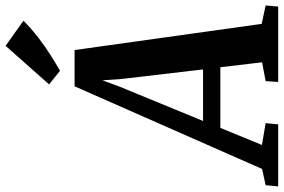

<svg xmlns="http://www.w3.org/2000/svg" viewBox="-262 -852 1040 704"><g transform="rotate(-90 258.0 -500.0)"><path d="M-73.5 0 -69 -46 -9.5 -59 293.5 -746.5H426.5L522.5 -60.5L590 -46L586 0H309.5L312.5 -46L381.5 -59L363.5 -212H141L78.5 -59.5L158.5 -46L154 0ZM166.5 -275.5H355.5L320.5 -573.5L315.5 -644.5L293.5 -584.5ZM350.5 -800 300.5 -840 442 -999.5 534 -934Q504.5 -904.5 472 -879.5Q439.5 -854.5 408.2 -834.8Q377 -815 350.5 -800Z"/></g></svg>

Font: Merriweather 24pt SemiCondensed
Style: Bold Italic
Weight: 700
Width: 4
Italic angle: -7.8°
Designer: Eben Sorkin
Foundry: Eben Sorkin
Version: Version 2.101